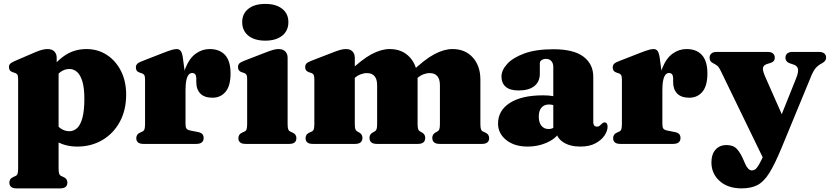

<svg xmlns="http://www.w3.org/2000/svg" viewBox="-20 -754 4348 1006"><path d="M277 -452V-407L287 -388V128Q287 148 290 156.2Q293 164.5 300.5 168L311.5 173Q323 178 328 185.5Q333 193 333 203Q333 217 324 225Q315 233 295 233H67Q47 233 38 225Q29 217 29 203Q29 193 34 185.5Q39 178 50.5 173L61.5 168Q69 164.5 72 156.2Q75 148 75 128V-340Q75 -356 70.8 -362.8Q66.5 -369.5 58 -372L47 -375.5Q36.5 -379 31.8 -385.5Q27 -392 27 -402Q27 -414 33.5 -420.2Q40 -426.5 58 -434.5L159 -478Q183.5 -488.5 199.5 -492.8Q215.5 -497 228.5 -497Q253 -497 265 -484.2Q277 -471.5 277 -452ZM249.5 -313 214 -347Q257 -417 310.5 -457Q364 -497 433 -497Q492.5 -497 539.5 -466.5Q586.5 -436 613.8 -382.2Q641 -328.5 641 -258Q641 -176.5 607.5 -115.2Q574 -54 516 -20Q458 14 385 14Q324.5 14 279.2 -11.8Q234 -37.5 201 -90L255.5 -127Q278.5 -94 299 -80.2Q319.5 -66.5 343.5 -66.5Q367 -66.5 384.8 -83.5Q402.5 -100.5 412.2 -138Q422 -175.5 422 -236.5Q422 -292.5 411.8 -326.8Q401.5 -361 384 -376.8Q366.5 -392.5 343.5 -392.5Q316 -392.5 293 -373.8Q270 -355 249.5 -313Z M932.5 -273Q932.5 -349.5 952.5 -399.2Q972.5 -449 1005.8 -473Q1039 -497 1078.5 -497Q1131.5 -497 1159.8 -465.2Q1188 -433.5 1188 -369.5Q1188 -304 1161.8 -273Q1135.5 -242 1093.5 -242Q1051 -242 1029.8 -263.8Q1008.5 -285.5 1008.5 -324V-345Q1008 -358 1002.8 -364.8Q997.5 -371.5 986.5 -371.5Q976.5 -371.5 968.8 -362.8Q961 -354 956.5 -334.2Q952 -314.5 952 -281ZM938 -452 952 -347.5V-105Q952 -87.5 957 -80.2Q962 -73 980 -69.5L1018 -62Q1033 -59 1040 -51.5Q1047 -44 1047 -30.5Q1047 -16 1037.2 -8Q1027.5 0 1008.5 0H732Q712 0 703 -8Q694 -16 694 -30Q694 -40 699 -47.5Q704 -55 715.5 -60L726.5 -65Q734 -68.5 737 -76.8Q740 -85 740 -105V-338Q740 -354 735.8 -360.8Q731.5 -367.5 723 -370L712 -373.5Q701.5 -377 696.8 -383.5Q692 -390 692 -400Q692 -412 698.8 -419.2Q705.5 -426.5 723 -433L830.5 -475Q866 -489 881.5 -493Q897 -497 905.5 -497Q919.5 -497 927 -486.8Q934.5 -476.5 938 -452Z M1487 -452V-105Q1487 -85 1490 -76.8Q1493 -68.5 1500.5 -65L1511.5 -60Q1523 -55 1528 -47.5Q1533 -40 1533 -30Q1533 -16 1524 -8Q1515 0 1495 0H1267Q1247 0 1238 -8Q1229 -16 1229 -30Q1229 -40 1234 -47.5Q1239 -55 1250.5 -60L1261.5 -65Q1269 -68.5 1272 -76.8Q1275 -85 1275 -105V-340Q1275 -356 1270.8 -362.8Q1266.5 -369.5 1258 -372L1247 -375.5Q1236.5 -379 1231.8 -385.5Q1227 -392 1227 -402Q1227 -414 1233.5 -421Q1240 -428 1258 -435L1369 -478Q1396 -488.5 1411.5 -492.8Q1427 -497 1439 -497Q1463 -497 1475 -484.2Q1487 -471.5 1487 -452ZM1370 -541Q1314 -541 1281.5 -567Q1249 -593 1249 -638Q1249 -682.5 1281.5 -708Q1314 -733.5 1370 -733.5Q1426 -733.5 1458.5 -708Q1491 -682.5 1491 -638Q1491 -593 1458.5 -567Q1426 -541 1370 -541Z M1839 -452V-105Q1839 -85 1842 -77Q1845 -69 1852.5 -65L1862.5 -59.5Q1879 -50 1879 -32Q1879 0 1840.5 0H1619Q1599 0 1590 -8Q1581 -16 1581 -30Q1581 -40 1586 -47.5Q1591 -55 1602.5 -60L1613.5 -65Q1621 -68.5 1624 -76.8Q1627 -85 1627 -105V-340Q1627 -356 1622.8 -362.8Q1618.5 -369.5 1610 -372L1599 -375.5Q1588.5 -379 1583.8 -385.5Q1579 -392 1579 -402Q1579 -414 1585.5 -421Q1592 -428 1610 -435L1721 -478Q1746.5 -488 1762.2 -492.5Q1778 -497 1793 -497Q1815.5 -497 1827.2 -484.2Q1839 -471.5 1839 -452ZM1821 -330 1791 -362 1806 -376Q1876.5 -443.5 1927.2 -470.2Q1978 -497 2021.5 -497Q2088.5 -497 2128.2 -452.8Q2168 -408.5 2168 -337V-105Q2168 -85 2171 -77Q2174 -69 2181.5 -65L2191.5 -59.5Q2208 -50 2208 -32Q2208 0 2169.5 0H1954.5Q1916 0 1916 -32Q1916 -50 1932.5 -59.5L1942.5 -65Q1950 -69 1953 -77Q1956 -85 1956 -105V-307Q1956 -339 1942.5 -355Q1929 -371 1902.5 -371Q1886 -371 1869.2 -364.5Q1852.5 -358 1838.5 -345.5ZM2150 -330 2120 -362 2135 -376Q2205.5 -443.5 2256.2 -470.2Q2307 -497 2350.5 -497Q2417.5 -497 2457.2 -452.8Q2497 -408.5 2497 -337V-105Q2497 -85 2500 -76.8Q2503 -68.5 2510.5 -65L2521.5 -60Q2533 -55 2538 -47.5Q2543 -40 2543 -30Q2543 -16 2534 -8Q2525 0 2505 0H2283.5Q2245 0 2245 -32Q2245 -50 2261.5 -59.5L2271.5 -65Q2279 -69 2282 -77Q2285 -85 2285 -105V-307Q2285 -339 2271.5 -355Q2258 -371 2231.5 -371Q2215 -371 2198.2 -364.5Q2181.5 -358 2167.5 -345.5Z M2895 -68.5V-80L2879 -80.5V-403.5Q2879 -422.5 2868.8 -434Q2858.5 -445.5 2841 -445.5Q2828 -445.5 2818.2 -439.2Q2808.5 -433 2808.5 -422.5V-368Q2808.5 -326 2779.8 -303Q2751 -280 2697.5 -280Q2652 -280 2629.8 -299.2Q2607.5 -318.5 2607.5 -353Q2607.5 -386 2637.5 -419Q2667.5 -452 2727.8 -474Q2788 -496 2879.5 -496Q2985.5 -496 3037 -457.2Q3088.5 -418.5 3088.5 -351.5V-112.5Q3088.5 -103 3093.2 -96.8Q3098 -90.5 3108 -90.5Q3116.5 -90.5 3121.8 -95Q3127 -99.5 3131.5 -104Q3135 -107.5 3138.8 -110Q3142.5 -112.5 3147.5 -112.5Q3156 -112.5 3159.8 -106.2Q3163.5 -100 3163.5 -90.5Q3163.5 -68.5 3147.5 -44.2Q3131.5 -20 3099.8 -3Q3068 14 3021 14Q2965.5 14 2930.2 -9.5Q2895 -33 2895 -68.5ZM2589.5 -106.5Q2589.5 -175 2651.5 -214.8Q2713.5 -254.5 2825.5 -254.5Q2855 -254.5 2877 -250.5Q2899 -246.5 2913 -239L2896 -195.5Q2885.5 -201.5 2876.2 -204Q2867 -206.5 2856 -206.5Q2831.5 -206.5 2817.2 -190.2Q2803 -174 2803 -143.5Q2803 -111.5 2817 -94.8Q2831 -78 2854 -78Q2868.5 -78 2881.2 -84.8Q2894 -91.5 2900.5 -100.5L2912.5 -60.5Q2888.5 -25 2842.8 -5.5Q2797 14 2745 14Q2675 14 2632.2 -20.5Q2589.5 -55 2589.5 -106.5Z M3431 -273Q3431 -349.5 3451 -399.2Q3471 -449 3504.2 -473Q3537.5 -497 3577 -497Q3630 -497 3658.2 -465.2Q3686.5 -433.5 3686.5 -369.5Q3686.5 -304 3660.2 -273Q3634 -242 3592 -242Q3549.5 -242 3528.2 -263.8Q3507 -285.5 3507 -324V-345Q3506.5 -358 3501.2 -364.8Q3496 -371.5 3485 -371.5Q3475 -371.5 3467.2 -362.8Q3459.5 -354 3455 -334.2Q3450.5 -314.5 3450.5 -281ZM3436.5 -452 3450.5 -347.5V-105Q3450.5 -87.5 3455.5 -80.2Q3460.5 -73 3478.5 -69.5L3516.5 -62Q3531.5 -59 3538.5 -51.5Q3545.5 -44 3545.5 -30.5Q3545.5 -16 3535.8 -8Q3526 0 3507 0H3230.5Q3210.5 0 3201.5 -8Q3192.5 -16 3192.5 -30Q3192.5 -40 3197.5 -47.5Q3202.5 -55 3214 -60L3225 -65Q3232.5 -68.5 3235.5 -76.8Q3238.5 -85 3238.5 -105V-338Q3238.5 -354 3234.2 -360.8Q3230 -367.5 3221.5 -370L3210.5 -373.5Q3200 -377 3195.2 -383.5Q3190.5 -390 3190.5 -400Q3190.5 -412 3197.2 -419.2Q3204 -426.5 3221.5 -433L3329 -475Q3364.5 -489 3380 -493Q3395.5 -497 3404 -497Q3418 -497 3425.5 -486.8Q3433 -476.5 3436.5 -452Z M4101.5 -98 3985.5 89.5 3756 -383.5Q3747.5 -401.5 3739 -408.8Q3730.5 -416 3717 -422.5Q3707 -427.5 3702.5 -434.2Q3698 -441 3698 -452Q3698 -466 3707.8 -474Q3717.5 -482 3734.5 -482H4003.5Q4020 -482 4029.8 -474Q4039.5 -466 4039.5 -452Q4039.5 -441 4033.8 -434.2Q4028 -427.5 4015 -423.5L4001.5 -419.5Q3981.5 -413.5 3978 -400Q3974.5 -386.5 3988.5 -354ZM3988.5 43 4002.5 11 4029.5 -39.5 4151.5 -344Q4164.5 -376 4161 -392.8Q4157.5 -409.5 4137 -416L4120.5 -421.5Q4108 -425.5 4101.8 -433.2Q4095.5 -441 4095.5 -452Q4095.5 -466 4105.2 -474Q4115 -482 4131.5 -482H4272Q4289 -482 4298.8 -474Q4308.5 -466 4308.5 -452Q4308.5 -443 4303.2 -435.8Q4298 -428.5 4286 -422Q4267.5 -412.5 4254.5 -398Q4241.5 -383.5 4228.5 -351L4076 18.5Q4040.5 104.5 4011.8 151Q3983 197.5 3949.5 215.2Q3916 233 3866 233Q3793.5 233 3750.5 194.2Q3707.5 155.5 3707.5 96.5Q3707.5 54.5 3729 30.2Q3750.5 6 3786.5 6Q3822 6 3840.5 26Q3859 46 3873.5 79.5L3884 103.5Q3891 120 3900.2 129.5Q3909.5 139 3919.5 139Q3929 139 3937.2 133.2Q3945.5 127.5 3957.5 107Q3969.5 86.5 3988.5 43Z"/></svg>

Font: Fraunces
Style: Regular
Weight: 900
Version: Version 1.000;[b76b70a41]